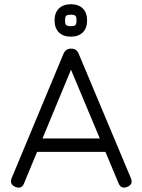

<svg xmlns="http://www.w3.org/2000/svg" viewBox="-20 -885 672 906"><path d="M52.5 -3Q23.5 -15.5 35 -44.5L279.5 -631Q290 -655.5 315 -655.5H317.5Q342 -655 351.5 -631L597.5 -44.5Q610 -15.5 580.5 -3Q551.5 8.5 539.5 -20L477.5 -168.5H155L93.5 -20Q82 9 52.5 -3ZM180.5 -231.5H451L315 -556ZM314 -712Q278.5 -712 258 -732.2Q237.5 -752.5 237.5 -788.5Q237.5 -825 258 -845Q278.5 -865 314 -865Q350.5 -865 370.8 -845Q391 -825 391 -788.5Q391 -752.5 370.8 -732.2Q350.5 -712 314 -712ZM314 -761.5Q331 -761.5 336 -766.8Q341 -772 341 -788.5Q341 -805.5 336 -810.5Q331 -815.5 314 -815.5Q297.5 -815.5 292.2 -810.5Q287 -805.5 287 -788.5Q287 -772 292.2 -766.8Q297.5 -761.5 314 -761.5Z"/></svg>

Font: Jura Light Medium
Style: Regular
Weight: 500
Version: Version 5.106